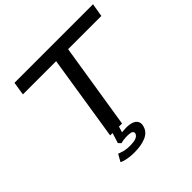

<svg xmlns="http://www.w3.org/2000/svg" viewBox="-224 -900 1291 1291"><g transform="rotate(-45 422.0 -254.0)"><path d="M302 0 398 -610H82L97 -705H844L828 -610H512L415 0ZM334 197Q303 197 272 191.5Q241 186 224 176L253 125Q276 134 296.5 139Q317 144 347 144Q385 144 405 136Q425 128 431 111Q434 96 421.5 89.5Q409 83 382 83Q369 83 352.5 84.5Q336 86 319 91L302 73L331 -20H392L368 58L342 48Q362 43 380 41Q398 39 414 39Q447 39 469 47Q491 55 501 72.5Q511 90 503 116Q492 158 447.5 177.5Q403 197 334 197Z"/></g></svg>

Font: Nunito Sans 7pt Expanded Medium
Style: Italic
Weight: 500
Width: 7
Italic angle: -9°
Designer: Vernon Adams
Foundry: Vernon Adams
Version: Version 3.101;gftools[0.9.27]